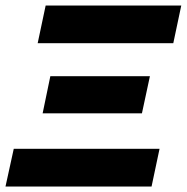

<svg xmlns="http://www.w3.org/2000/svg" viewBox="-24 -678 679 698"><path d="M-4 0 26 -137H556L527 0ZM131 -266 159 -401H521L492 -266ZM113 -521 142 -658H635L606 -521Z"/></svg>

Font: Ysabeau Office Black
Style: Italic
Weight: 900
Italic angle: -12°
Designer: Christian Thalmann (Catharsis Fonts)
Version: Version 2.001;gftools[0.9.30]; featfreeze: tnum,lnum,ss02